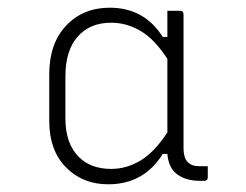

<svg xmlns="http://www.w3.org/2000/svg" viewBox="-20 -778 640 499"><path d="M261 -299Q195 -299 151.5 -343Q108 -387 108 -464V-585Q108 -665 152 -711.5Q196 -758 265 -758Q355 -758 403 -682H415V-750H448Q457 -750 457 -740V-392Q457 -346 498 -346H520V-317Q520 -308 511 -308H500Q464 -308 441 -324.5Q418 -341 415 -378H403Q354 -299 261 -299ZM185 -370Q216 -339 269 -339Q309 -339 345.5 -361Q382 -383 415 -434V-625Q382 -676 345.5 -697.5Q309 -719 269 -719Q214 -719 182 -683Q150 -647 150 -579V-470Q150 -405 185 -370Z"/></svg>

Font: Recursive Sn Lnr St Lt
Style: Regular
Weight: 300
Version: Version 1.079;hotconv 1.0.112;makeotfexe 2.5.65598; ttfautoh